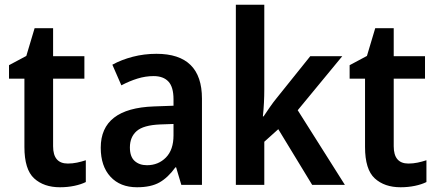

<svg xmlns="http://www.w3.org/2000/svg" viewBox="-20 -780 1843 810"><path d="M266 -90Q286 -90 305 -94Q324 -98 342 -104V-12Q322 -2 293.5 4Q265 10 233 10Q165 10 124 -27.5Q83 -65 83 -160V-448H18V-505L91 -544L126 -661H204V-543H336V-448H204V-163Q204 -90 266 -90Z M640 -553Q832 -553 832 -364V0H745L723 -74H720Q689 -31 653 -10.5Q617 10 558 10Q487 10 446 -34.5Q405 -79 405 -157Q405 -323 629 -331L712 -334V-361Q712 -413 690.5 -436Q669 -459 628 -459Q594 -459 560 -448.5Q526 -438 492 -420L454 -507Q492 -528 540 -540.5Q588 -553 640 -553ZM655 -255Q585 -252 556.5 -227Q528 -202 528 -158Q528 -119 548 -101Q568 -83 600 -83Q648 -83 680 -115.5Q712 -148 712 -209V-257Z M1095 -403Q1095 -376 1093.5 -346Q1092 -316 1089 -289H1092Q1104 -307 1118.5 -328Q1133 -349 1147 -366L1289 -543H1424L1236 -315L1435 0H1297L1154 -235L1095 -182V0H975V-760H1095Z M1703 -90Q1723 -90 1742 -94Q1761 -98 1779 -104V-12Q1759 -2 1730.5 4Q1702 10 1670 10Q1602 10 1561 -27.5Q1520 -65 1520 -160V-448H1455V-505L1528 -544L1563 -661H1641V-543H1773V-448H1641V-163Q1641 -90 1703 -90Z"/></svg>

Font: Noto Sans Arabic UI SmCn SmBd
Style: Regular
Weight: 600
Width: 4
Designer: Monotype Design Team, Nadine Chahine and Nizar Qandah
Foundry: Monotype Imaging Inc.
Version: Version 2.010; ttfautohint (v1.8.4.7-5d5b)